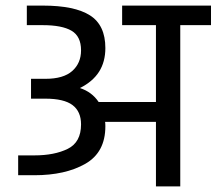

<svg xmlns="http://www.w3.org/2000/svg" viewBox="-20 -667 775 687"><path d="M735 -647V-577H625V0H538V-231H356Q357 -226 357 -215Q357 -122 285.5 -81Q214 -40 103 -40H45V-111H103Q175 -111 222.5 -134.5Q270 -158 270 -222Q270 -268 239.5 -291Q209 -314 142 -314H91V-385H143Q207 -385 238.5 -413Q270 -441 270 -487Q270 -537 236 -557Q202 -577 133 -577H76V-647H133Q247 -647 302 -612Q357 -577 357 -495Q357 -446 334.5 -410.5Q312 -375 266 -352Q309 -338 333 -302H538V-577H417V-647Z"/></svg>

Font: Biryani
Style: Regular
Weight: 400
Designer: Dan Reynolds and Mathieu Reguer
Foundry: Dan Reynolds and Mathieu Reguer
Version: Version 1.004; ttfautohint (v1.1) -l 5 -r 5 -G 72 -x 0 -D la